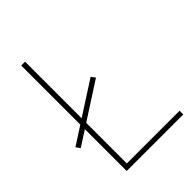

<svg xmlns="http://www.w3.org/2000/svg" viewBox="-207 -817 919 919"><g transform="rotate(-45 253.0 -357.0)"><path d="M103 0H486V-25H129V-300L315 -420L300 -441L129 -331V-714H103V-314L10 -254L25 -233L103 -283Z"/></g></svg>

Font: Noto Sans Arabic Thin
Style: Regular
Weight: 100
Designer: Monotype Design Team, Nadine Chahine, Nizar Qandah and Khaled Hosny
Foundry: Monotype Imaging Inc.
Version: Version 2.012